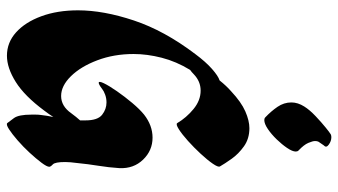

<svg xmlns="http://www.w3.org/2000/svg" viewBox="-236 -748 998 567"><g transform="rotate(90 263.5 -464.0)"><path d="M318 -390Q350 -415 386 -415Q424 -415 451 -387Q478 -359 476 -317Q474 -286 469 -255Q464 -224 461 -193Q458 -171 458 -157Q458 -127 465 -120.5Q472 -114 472 -110Q472 -103 460 -87Q448 -71 430.5 -52Q413 -33 394 -16.5Q375 0 361 9Q347 18 343 14Q338 8 328 -6Q318 -20 318 -57Q318 -63 318 -70.5Q318 -78 319 -85Q320 -94 321.5 -103.5Q323 -113 325 -122Q316 -108 306 -95Q263 -37 221.5 -11Q180 15 144 15Q105 15 75 -12Q45 -39 27.5 -86.5Q10 -134 10 -195Q10 -270 40 -360Q70 -450 139 -541Q162 -572 183 -590.5Q204 -609 217 -613Q233 -633 249 -647Q281 -677 308.5 -689Q336 -701 358 -701Q389 -701 411.5 -685Q434 -669 448.5 -648.5Q463 -628 471 -614Q474 -609 463 -593Q452 -577 433.5 -557Q415 -537 395.5 -519.5Q376 -502 361 -492.5Q346 -483 343 -488Q327 -515 301.5 -536Q276 -557 247 -557Q220 -557 199 -537Q192 -530 186 -526Q161 -485 150 -442Q139 -399 139 -359Q139 -301 157.5 -252Q176 -203 204.5 -174Q233 -145 263 -145Q293 -145 314 -175Q325 -190 335 -201Q335 -209 335 -217Q335 -253 318.5 -266Q302 -279 282 -279Q270 -279 259 -275Q248 -271 242 -266Q229 -256 224 -256Q218 -256 225.5 -271.5Q233 -287 249 -310Q265 -333 283.5 -355Q302 -377 318 -390ZM326 -748Q308 -765 295 -784Q282 -803 282 -825Q282 -844 294 -863Q304 -879 322.5 -896.5Q341 -914 356.5 -926.5Q372 -939 373 -939Q377 -943 385 -943Q396 -943 406.5 -935.5Q417 -928 409 -921L398 -905Q396 -901 396 -895Q396 -888 401.5 -875Q407 -862 424 -846Q427 -843 427 -838Q427 -828 416.5 -812.5Q406 -797 391 -781.5Q376 -766 360.5 -755.5Q345 -745 334 -745Q329 -745 326 -748Z"/></g></svg>

Font: Ga Maamli
Style: Regular
Weight: 400
Designer: Afotey Clement Nii Odai, Ama Asantewa Diaka, David Abbey-Thompson
Foundry: Sorkin Type Co.
Version: Version 1.000; ttfautohint (v1.8.4.7-5d5b)